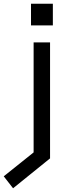

<svg xmlns="http://www.w3.org/2000/svg" viewBox="-95 -737 372 1028"><path d="M71 -717H188V-601H71ZM-75 207 85 79V-510H173V111L-25 271Z"/></svg>

Font: Stick
Style: Regular
Weight: 400
Designer: Fontworks Inc.
Foundry: Fontworks Inc.
Version: Version 1.100